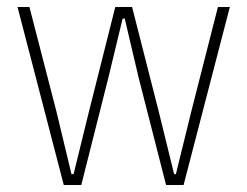

<svg xmlns="http://www.w3.org/2000/svg" viewBox="-20 -528 704 548"><path d="M30 -508H64L141 -210L184 -31H190L234 -210L309 -508H357L433 -210L477 -31H482L526 -210L602 -508H636L504 0H454L376 -305L336 -475H330L289 -305L212 0H162Z"/></svg>

Font: IBM Plex Sans Condensed ExtraLight
Style: Regular
Weight: 200
Width: 3
Designer: Mike Abbink, Paul van der Laan, Pieter van Rosmalen
Foundry: Bold Monday
Version: Version 1.3